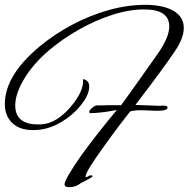

<svg xmlns="http://www.w3.org/2000/svg" viewBox="-32 -685 780 794"><path d="M254 89Q235 89 235 78Q235 56 306 -45Q338 -89 374.5 -135.5Q411 -182 451 -230Q414 -223 386 -220Q358 -217 341 -217Q337 -218 337 -222Q337 -229 349 -239Q361 -249 369 -249Q371 -249 383.5 -249Q396 -249 418 -250H469Q484 -270 521.5 -323Q559 -376 620 -462Q668 -531 668 -576Q668 -646 564 -646Q501 -646 430.5 -623Q360 -600 292.5 -561.5Q225 -523 172 -478Q107 -423 69 -360.5Q31 -298 31 -249Q31 -164 142 -171Q203 -176 261 -244Q317 -311 311 -358Q337 -353 337 -327Q337 -284 283 -228Q246 -191 200.5 -169Q155 -147 105 -147Q49 -147 18.5 -176.5Q-12 -206 -12 -255Q-12 -373 132 -493Q195 -545 268 -583.5Q341 -622 418 -643.5Q495 -665 569 -665Q642 -665 685 -640.5Q728 -616 728 -569Q728 -526 689 -470Q676 -450 636 -395Q596 -340 528 -251L586 -249Q609 -248 622 -247.5Q635 -247 637 -248H643Q661 -248 661 -241Q661 -227 622 -227Q621 -227 611.5 -227Q602 -227 585 -228Q570 -229 558 -229Q546 -229 537 -229Q511 -227 506 -224Q484 -196 457.5 -161Q431 -126 401 -84Q322 25 322 44Q322 50 329.5 46Q337 42 340 40Q351 40 351 43Q351 48 329 58L301 73Q282 89 254 89Z"/></svg>

Font: Alex Brush
Style: Regular
Weight: 400
Designer: Robert E. Leuschke
Foundry: Robert E. Leuschke
Version: Version 1.111; ttfautohint (v1.8.4.7-5d5b)